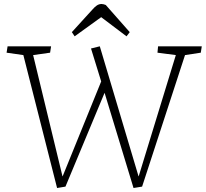

<svg xmlns="http://www.w3.org/2000/svg" viewBox="-20 -933 1031 962"><path d="M674 -50H675L861 -657L769 -669L772 -701H991L986 -669L907 -657L692 2L649 9L504 -468L308 2L266 9L97 -657L13 -669L18 -701H236L231 -669L146 -657L293 -50H294L487 -525L436 -690L480 -701ZM630 -772 614 -751 487 -847 354 -751 340 -772 442 -884Q454 -898 465 -905.5Q476 -913 489 -913Q494 -913 499.5 -911.5Q505 -910 510 -908Z"/></svg>

Font: Literata ExtraLight
Style: Italic
Weight: 250
Italic angle: -2°
Designer: Latin by Veronika Burian and Jose Scaglione. Greek by Irene Vlachou. Cyrillic by Vera Evstafieva
Foundry: TypeTogether
Version: Version 3.002